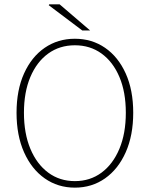

<svg xmlns="http://www.w3.org/2000/svg" viewBox="-20 -850 688 882"><path d="M324 12Q246 12 185.5 -30.5Q125 -73 90.5 -150.5Q56 -228 56 -332Q56 -436 90.5 -512.5Q125 -589 185.5 -630.5Q246 -672 324 -672Q402 -672 462.5 -630.5Q523 -589 557.5 -512.5Q592 -436 592 -332Q592 -228 557.5 -150.5Q523 -73 462.5 -30.5Q402 12 324 12ZM324 -18Q394 -18 446.5 -57Q499 -96 528.5 -166.5Q558 -237 558 -332Q558 -427 528.5 -496.5Q499 -566 446.5 -604Q394 -642 324 -642Q254 -642 201.5 -604Q149 -566 119.5 -496.5Q90 -427 90 -332Q90 -237 119.5 -166.5Q149 -96 201.5 -57Q254 -18 324 -18ZM358 -710 204 -826 206 -830H254L394 -710Z"/></svg>

Font: Mada ExtraLight
Style: Regular
Weight: 250
Designer: Khaled Hosny
Version: Version 1.5